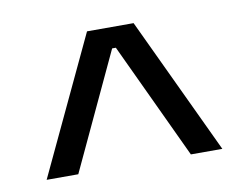

<svg xmlns="http://www.w3.org/2000/svg" viewBox="-49 -702 588 462"><g transform="rotate(-10 245.5 -471.5)"><path d="M188.6 -639H302.4L460.2 -304H383.3L250.1 -588.1H241L108.2 -304H30.9Z"/></g></svg>

Font: Anek Gurmukhi Medium SemiExpanded
Style: Regular
Weight: 500
Width: 6
Version: Version 1.003